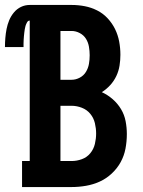

<svg xmlns="http://www.w3.org/2000/svg" viewBox="-58 -755 578 775"><path d="M31 0V-105H62V-672Q55 -672 51 -664.5Q47 -657 45 -650.5Q43 -644 42 -637Q41 -630 40 -622.5Q39 -615 38.5 -608Q38 -601 37.5 -594Q37 -587 37 -579.5Q37 -572 37 -565H-38Q-38 -583 -36.5 -601.5Q-35 -620 -31.5 -638Q-28 -656 -21 -673Q-14 -690 -2 -704.5Q10 -719 26.5 -727Q43 -735 62 -735H231Q258 -735 284 -730Q310 -725 334 -713Q358 -701 376.5 -681Q395 -661 406.5 -637.5Q418 -614 423 -587.5Q428 -561 428 -534Q428 -512 424.5 -490Q421 -468 411.5 -448Q402 -428 387 -411.5Q372 -395 353 -383Q377 -372 397 -354.5Q417 -337 430.5 -314.5Q444 -292 449 -266Q454 -240 454 -214Q454 -184 448.5 -155Q443 -126 429 -100.5Q415 -75 393 -54.5Q371 -34 344.5 -22Q318 -10 289 -5Q260 0 231 0ZM186 -433H231Q248 -433 264 -441.5Q280 -450 289 -465Q298 -480 301 -497Q304 -514 304 -532Q304 -549 301 -566.5Q298 -584 289 -598.5Q280 -613 264 -621.5Q248 -630 231 -630H186ZM186 -105H231Q252 -105 272.5 -112.5Q293 -120 306.5 -136.5Q320 -153 325 -174Q330 -195 330 -216Q330 -237 325 -258Q320 -279 306.5 -295.5Q293 -312 272.5 -320Q252 -328 231 -328H186Z"/></svg>

Font: Iosevka Curly Slab Extrabold
Style: Regular
Weight: 800
Monospace: yes
Designer: Belleve Invis
Foundry: Belleve Invis
Version: Version 22.1.2; ttfautohint (v1.8.4)